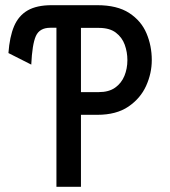

<svg xmlns="http://www.w3.org/2000/svg" viewBox="-20 -720 656 740"><path d="M197.5 0V-613H174Q132.5 -613 118.2 -581Q104 -549 100.5 -471L12.5 -515.5Q17 -578 34.2 -618.8Q51.5 -659.5 86.5 -679.8Q121.5 -700 179 -700H355Q431.5 -700 477.8 -670Q524 -640 544.5 -591.8Q565 -543.5 565 -488.5Q565 -437.5 543.2 -389.2Q521.5 -341 475 -309.2Q428.5 -277.5 355 -277.5H292V0ZM292 -365H361Q399.5 -365 423.8 -382.2Q448 -399.5 459.5 -427.5Q471 -455.5 471 -488.5Q471 -519 460.8 -547.5Q450.5 -576 426.5 -594.2Q402.5 -612.5 361 -612.5H292Z"/></svg>

Font: Overpass Mono Light Medium
Style: Regular
Weight: 500
Monospace: yes
Version: Version 4.000